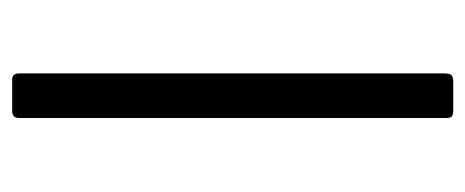

<svg xmlns="http://www.w3.org/2000/svg" viewBox="-250 -532 782 323"><g transform="rotate(-90 141.5 -371.0)"><path d="M169 -742Q179 -742 179 -730V-15Q179 -6 176 -3Q173 0 164 0H118Q109 0 106.5 -2.5Q104 -5 104 -12V-730Q104 -742 115 -742Z"/></g></svg>

Font: Libre Franklin Light
Style: Regular
Weight: 300
Designer: Pablo Impallari, Rodrigo Fuenzalida, Nhung Nguyen
Foundry: Impallari Type
Version: Version 3.000